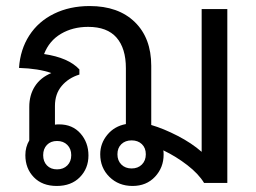

<svg xmlns="http://www.w3.org/2000/svg" viewBox="-20 -606 847 636"><path d="M733 -576V0H656Q638 -30 600.5 -59Q563 -88 521 -108Q522 -103 522 -94Q522 -51 493.5 -20.5Q465 10 419 10Q373 10 342.5 -20Q312 -50 312 -95Q312 -131 335.5 -159.5Q359 -188 397 -195V-380Q397 -446 366 -481.5Q335 -517 272 -517Q221 -517 182 -494Q143 -471 126 -427Q207 -415 243 -376V-359Q207 -348 184.5 -321.5Q162 -295 162 -255V-193Q166 -194 176 -194Q220 -194 246.5 -164Q273 -134 273 -91Q273 -48 244.5 -19Q216 10 168 10Q120 10 92 -19Q64 -48 64 -92Q64 -119 77 -141V-252Q77 -291 95.5 -320Q114 -349 150 -364Q108 -379 43 -381Q47 -442 77 -488.5Q107 -535 159 -560.5Q211 -586 277 -586Q372 -586 426.5 -533Q481 -480 481 -388V-192Q522 -180 568.5 -156Q615 -132 648 -103V-576ZM463 -95Q463 -116 450 -128.5Q437 -141 416 -141Q395 -141 382 -128.5Q369 -116 369 -95Q369 -74 382 -61Q395 -48 416 -48Q437 -48 450 -61Q463 -74 463 -95ZM169 -139Q148 -139 135.5 -126Q123 -113 123 -92Q123 -71 135.5 -58Q148 -45 169 -45Q190 -45 203 -58Q216 -71 216 -92Q216 -113 203 -126Q190 -139 169 -139Z"/></svg>

Font: Sarabun
Style: Regular
Weight: 400
Designer: Suppakit Chalermlarp | Katatrad Co.,Ltd.
Foundry: Cadson Demak Co.,Ltd.
Version: Version 1.000; ttfautohint (v1.6)